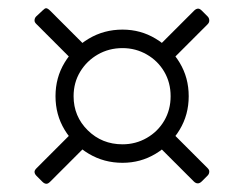

<svg xmlns="http://www.w3.org/2000/svg" viewBox="-20 -516 593 467"><path d="M278 -120Q233 -120 196 -142Q159 -164 137 -200.5Q115 -237 115 -282Q115 -327 137 -363.5Q159 -400 196 -422Q233 -444 278 -444Q322 -444 358.5 -422Q395 -400 417 -363.5Q439 -327 439 -282Q439 -237 417 -200.5Q395 -164 358.5 -142Q322 -120 278 -120ZM93 -69Q88 -69 83 -74L69 -88Q64 -93 64 -98Q64 -102 69 -107L169 -207L202 -174L102 -74Q97 -69 93 -69ZM278 -165Q310 -165 337 -180.5Q364 -196 379.5 -222.5Q395 -249 395 -282Q395 -315 379.5 -341.5Q364 -368 337 -383.5Q310 -399 278 -399Q245 -399 218 -383.5Q191 -368 175 -341.5Q159 -315 159 -282Q159 -233 193.5 -199Q228 -165 278 -165ZM461 -70Q456 -70 451 -75L352 -174L385 -207L485 -107Q489 -103 489 -99Q489 -93 485 -89L471 -75Q466 -70 461 -70ZM169 -357 68 -458Q64 -462 64 -466Q64 -472 68 -476L83 -490Q89 -496 92 -496Q96 -496 102 -490L202 -390ZM385 -357 353 -391 452 -490Q457 -495 462 -495Q466 -495 471 -490L485 -476Q489 -472 489 -466Q489 -461 485 -457Z"/></svg>

Font: Young Serif Light
Style: Regular
Weight: 300
Designer: Bastien Sozeau
Foundry: NBR — Bastien Sozeau
Version: Version 5.001